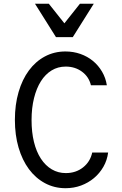

<svg xmlns="http://www.w3.org/2000/svg" viewBox="-20 -981 640 1011"><path d="M465.6 -178Q455.2 -129.4 417.3 -99.5Q379.4 -69.6 326.6 -69.6Q286 -69.6 252.6 -89.3Q219.2 -109 195.3 -145.6Q171.4 -182.1 158.8 -233.5Q146.2 -284.9 146.2 -348.7Q146.2 -412.6 159.2 -464.5Q172.1 -516.4 195.4 -553.2Q218.7 -590 251.8 -610.2Q284.9 -630.4 326 -630.4Q375.4 -630.4 411.8 -603.5Q448.2 -576.6 458.8 -532H542.6Q536.6 -571 517.2 -603.9Q497.8 -636.8 469.2 -660.3Q440.6 -683.8 403.6 -696.9Q366.6 -710 324.4 -710Q265.7 -710 216.5 -683.8Q167.4 -657.6 132.3 -610.1Q97.1 -562.7 77.8 -496.3Q58.4 -429.8 58.4 -349.9Q58.4 -270 77.7 -204Q97.1 -138 132.2 -90.5Q167.4 -43 216.7 -16.5Q266.1 10 325.2 10Q368.8 10 406.8 -4.1Q444.8 -18.2 474.7 -43.2Q504.6 -68.2 524.4 -102.6Q544.2 -137 549.4 -178ZM274.8 -785.4H363.2L473.8 -961.4H401L319 -858.2L237 -961.4H164.2Z"/></svg>

Font: CommitMonoV143 ExtLt
Style: Regular
Weight: 200
Monospace: yes
Designer: Eigil Nikolajsen
Foundry: Eigil Nikolajsen
Version: Version 1.143